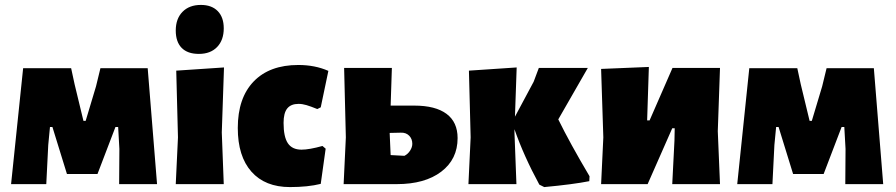

<svg xmlns="http://www.w3.org/2000/svg" viewBox="-20 -748 3638 780"><path d="M74 -471H269L283 -406L319 -257H328L370 -397L388 -471H580L618 0H464L465 -143L460 -232H449L376 -41H252L193 -232H183L176 -159L168 0H25Z M703 -190 696 -461 890 -474 881 -210 889 0H694ZM889 -633Q889 -585 862 -557Q835 -529 788 -529Q742 -529 718 -553.5Q694 -578 694 -624Q694 -672 721.5 -700Q749 -728 796 -728Q840 -728 864.5 -703Q889 -678 889 -633Z M1314 -460 1283 -312 1269 -305Q1242 -316 1225 -321Q1208 -326 1193 -326Q1162 -326 1147 -307.5Q1132 -289 1132 -249Q1132 -192 1149.5 -166Q1167 -140 1205 -140Q1236 -140 1290 -155L1303 -144L1283 -1Q1231 12 1158 12Q1057 12 1001.5 -50.5Q946 -113 946 -228Q946 -350 1010.5 -417Q1075 -484 1192 -484Q1260 -484 1314 -460Z M1839 -187Q1839 -101 1772.5 -50.5Q1706 0 1592 0H1376L1385 -190L1378 -472H1572L1567 -319H1663Q1749 -319 1794 -285.5Q1839 -252 1839 -187ZM1655 -164Q1655 -184 1642 -197Q1629 -210 1608 -209L1563 -208L1567 -118L1623 -115Q1637 -122 1646 -136Q1655 -150 1655 -164Z M2375 -32 2374 -12Q2309 1 2191 12L2171 2Q2108 -114 2070 -223V-210L2078 0H1883L1892 -190L1885 -461L2079 -474L2072 -274L2148 -416L2169 -472H2368L2248 -263Q2295 -167 2375 -32Z M2431 -190 2422 -468 2616 -476 2609 -259H2619L2712 -472H2905L2896 -215L2905 0H2711L2720 -177L2721 -227H2711L2611 0H2422Z M3024 -471H3219L3233 -406L3269 -257H3278L3320 -397L3338 -471H3530L3568 0H3414L3415 -143L3410 -232H3399L3326 -41H3202L3143 -232H3133L3126 -159L3118 0H2975Z"/></svg>

Font: Luna Sans Black
Style: Regular
Weight: 900
Designer: Juan Pablo del Peral
Foundry: Huerta Tipografica
Version: Version 2.001; ttfautohint (v1.5)